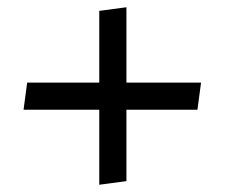

<svg xmlns="http://www.w3.org/2000/svg" viewBox="-20 -516 620 530"><path d="M254 -213H45L55 -288H254V-486L329 -496V-288H535L525 -213H329V-16L254 -6Z"/></svg>

Font: Secular One
Style: Regular
Weight: 400
Designer: Michal Sahar
Foundry: Hagilda
Version: Version 1.000